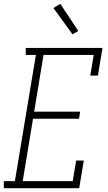

<svg xmlns="http://www.w3.org/2000/svg" viewBox="-46 -986 566 1006"><path d="M-26 0V-37H32L142 -698H89V-735H491L467 -590H427L445 -698H182L133 -401H374L368 -364H127L73 -37H335L353 -145H393L369 0ZM334 -806 234 -944 270 -966 364 -824Z"/></svg>

Font: Iosevka Curly Slab XLtObl
Style: Regular
Weight: 200
Italic angle: -9°
Monospace: yes
Designer: Belleve Invis
Foundry: Belleve Invis
Version: Version 11.1.0; ttfautohint (v1.8.3)